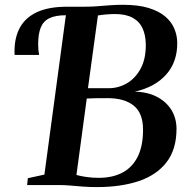

<svg xmlns="http://www.w3.org/2000/svg" viewBox="-20 -771 786 800"><path d="M385 8.5Q353 8.5 325.5 6.5Q298 4.5 273.5 2.2Q249 0 226 0H93L96 -28.5L165 -43.5L254.5 -707.5L244 -725.5L259.5 -743H332Q361 -743 386 -745Q411 -747 436.8 -749Q462.5 -751 493 -751Q556 -751 599.2 -737.8Q642.5 -724.5 668.5 -702.2Q694.5 -680 706.2 -652Q718 -624 718.5 -594Q719.5 -513.5 672.8 -460.8Q626 -408 541.5 -389Q594.5 -388 633.5 -367.8Q672.5 -347.5 693.8 -313.5Q715 -279.5 715.5 -235Q715.5 -148.5 673.8 -94.8Q632 -41 557.5 -16.2Q483 8.5 385 8.5ZM346.5 -403.5Q367 -403.5 389 -403.5Q411 -403.5 433.5 -403.5Q473.5 -403.5 508.8 -424Q544 -444.5 566 -485Q588 -525.5 587.5 -586Q587 -625 573.8 -653.5Q560.5 -682 532.2 -697.2Q504 -712.5 459.5 -712.5Q444 -712.5 424.2 -711Q404.5 -709.5 388 -706.5ZM391 -30Q450 -30 491.5 -52.5Q533 -75 554.8 -120.2Q576.5 -165.5 576 -233Q575.5 -300 537 -331Q498.5 -362 429 -362Q403.5 -362 380.5 -361.8Q357.5 -361.5 341.5 -360.5L298.5 -42Q316 -37 340.5 -33.5Q365 -30 391 -30ZM41 -542Q40.5 -545.5 40.5 -549.2Q40.5 -553 40.5 -558Q40.5 -615.5 63.5 -657Q86.5 -698.5 135 -720.8Q183.5 -743 259.5 -743L254.5 -707.5Q211.5 -707.5 186 -695.2Q160.5 -683 149.8 -656.2Q139 -629.5 139 -586Q139 -573.5 140 -563Q141 -552.5 143 -542Z"/></svg>

Font: Merriweather 96pt SemiBold
Style: Italic
Weight: 600
Italic angle: -7.8°
Version: Version 2.101